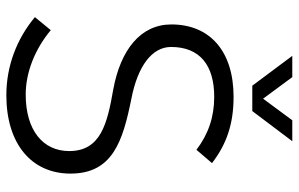

<svg xmlns="http://www.w3.org/2000/svg" viewBox="-188 -746 941 605"><g transform="rotate(90 282.5 -443.5)"><path d="M156 -894 250 -768H330L425 -894H359L291 -802L223 -894ZM280 7C433 7 527 -72 527 -195C527 -328 425 -360 291 -387C188 -407 128 -452 128 -512C128 -603 186 -648 285 -648C348 -648 402 -630 452 -592L494 -641C433 -688 369 -709 285 -709C141 -709 57 -634 57 -513C57 -415 138 -353 261 -330C371 -311 456 -290 456 -191C456 -108 390 -54 278 -54C208 -54 135 -83 75 -133L34 -83C102 -26 188 7 280 7Z"/></g></svg>

Font: Arthouse Owned
Style: Regular
Weight: 400
Designer: Jeremy Tribby
Foundry: Tribby Type
Version: Version 1.000;PS 001.000;hotconv 1.0.88;makeotf.lib2.5.64775